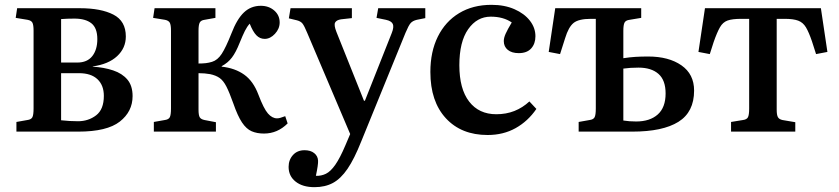

<svg xmlns="http://www.w3.org/2000/svg" viewBox="-20 -545 3473 795"><path d="M48 0V-40L93 -48Q109 -50 114 -59.5Q119 -69 119 -96V-418Q119 -441 114.5 -450.5Q110 -460 94 -463L45 -471L51 -511H311Q398 -511 449.5 -484.5Q501 -458 501 -394Q501 -346 465 -312.5Q429 -279 364 -270V-269Q411 -266 448.5 -253.5Q486 -241 507.5 -215.5Q529 -190 529 -147Q529 -83 476 -41.5Q423 0 304 0ZM233 -286H300Q341 -286 362 -312.5Q383 -339 383 -383Q383 -429 358.5 -448.5Q334 -468 288 -468Q258 -468 233 -466ZM303 -43Q346 -43 378 -67.5Q410 -92 410 -148Q410 -192 383.5 -217Q357 -242 307 -242H233V-47Q251 -45 268.5 -44Q286 -43 303 -43Z M1073 8Q1044 8 1022 -1.5Q1000 -11 982 -38Q964 -65 946 -117Q930 -162 917.5 -186.5Q905 -211 889.5 -222Q874 -233 850 -238Q839 -240 827 -241Q815 -242 802 -242V-91Q802 -68 807 -59.5Q812 -51 827 -48L874 -39V0H617V-40L662 -48Q678 -50 683 -59.5Q688 -69 688 -96V-418Q688 -442 683 -451Q678 -460 663 -463L614 -471L620 -511H872V-471L827 -463Q812 -461 807 -451.5Q802 -442 802 -418V-282Q819 -282 832 -283.5Q845 -285 858 -289Q881 -296 898 -322Q915 -348 938 -406Q961 -466 990 -493.5Q1019 -521 1060 -521Q1093 -521 1115.5 -501.5Q1138 -482 1138 -452Q1138 -426 1118.5 -405Q1099 -384 1076 -384Q1056 -384 1041.5 -399Q1027 -414 1014 -447Q1003 -435 994 -417Q985 -399 972 -367Q957 -329 940.5 -307Q924 -285 898 -271V-269Q953 -263 991 -236Q1029 -209 1050 -153Q1072 -95 1089.5 -75Q1107 -55 1127 -55Q1134 -55 1140.5 -57Q1147 -59 1161 -64L1171 -34Q1129 8 1073 8Z M1282 230Q1233 230 1204 207Q1175 184 1175 146Q1175 117 1193 97Q1211 77 1241 77Q1266 77 1281 89Q1296 101 1297 120Q1298 136 1288 183Q1310 184 1329.5 174.5Q1349 165 1368.5 137Q1388 109 1410 57L1430 10L1252 -409Q1240 -438 1232.5 -447.5Q1225 -457 1209 -461L1176 -469L1183 -511H1437V-470L1392 -465Q1373 -462 1367.5 -451.5Q1362 -441 1373 -413L1487 -128H1491L1602 -408Q1612 -433 1606.5 -445.5Q1601 -458 1578 -463L1539 -471L1546 -511H1741V-470L1706 -463Q1689 -459 1680.5 -449.5Q1672 -440 1659 -409L1476 40Q1447 113 1419 154Q1391 195 1358.5 212.5Q1326 230 1282 230Z M1999 14Q1890 14 1826 -55.5Q1762 -125 1762 -247Q1762 -331 1793 -393.5Q1824 -456 1881 -490.5Q1938 -525 2015 -525Q2069 -525 2110 -507Q2151 -489 2174 -459.5Q2197 -430 2197 -395Q2197 -364 2179.5 -344.5Q2162 -325 2128 -325Q2099 -325 2082.5 -338.5Q2066 -352 2066 -375Q2066 -388 2073.5 -405Q2081 -422 2099 -452Q2064 -476 2012 -476Q1955 -476 1918.5 -424Q1882 -372 1882 -275Q1882 -177 1922.5 -124.5Q1963 -72 2035 -72Q2076 -72 2110 -85.5Q2144 -99 2172 -125L2201 -94Q2166 -43 2115 -14.5Q2064 14 1999 14Z M2376 0V-40L2421 -48Q2437 -50 2442 -59.5Q2447 -69 2447 -96V-467H2427Q2376 -467 2355 -450Q2334 -433 2320 -387L2299 -321L2252 -330L2279 -511H2635V-471L2587 -463Q2571 -461 2566 -451.5Q2561 -442 2561 -417V-304Q2587 -308 2610.5 -309.5Q2634 -311 2664 -311Q2749 -311 2801.5 -274.5Q2854 -238 2854 -170Q2854 -81 2789 -40.5Q2724 0 2598 0ZM2614 -42Q2671 -42 2703.5 -71Q2736 -100 2736 -158Q2736 -213 2706.5 -239Q2677 -265 2624 -265Q2589 -265 2561 -261V-46Q2573 -44 2586.5 -43Q2600 -42 2614 -42Z M3007 0V-40L3056 -48Q3072 -50 3077 -59.5Q3082 -69 3082 -96V-467H3049Q3012 -467 2992.5 -460Q2973 -453 2961 -432Q2949 -411 2935 -371L2919 -321L2872 -330L2899 -511H3379L3406 -330L3359 -321L3342 -374Q3329 -412 3317 -432Q3305 -452 3285 -459.5Q3265 -467 3229 -467H3196V-91Q3196 -69 3201 -60Q3206 -51 3220 -48L3273 -39V0Z"/></svg>

Font: Literata 36pt Medium
Style: Regular
Weight: 500
Designer: Latin by Veronika Burian and Jose Scaglione. Greek by Irene Vlachou. Cyrillic by Vera Evstafieva.
Foundry: TypeTogether
Version: Version 3.002